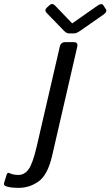

<svg xmlns="http://www.w3.org/2000/svg" viewBox="-167 -720 543 944"><path d="M63 -655.8Q49.3 -669.9 63.5 -682.6L75.7 -693.8Q89.8 -707 103.5 -692.9L187.5 -605.5H188.5L313.5 -692.9Q333 -706.5 341.3 -693.8L353.5 -674.8Q361.8 -662.1 341.3 -647.9L227.1 -568.4Q209 -555.7 196.8 -555.7H172.4Q160.2 -555.7 147.9 -568.4ZM-141.6 193.8Q-149.9 189.5 -146.5 178.2L-134.3 138.7Q-130.4 126 -120.1 131.3Q-103 140.1 -75.7 140.1Q-46.9 140.1 -26.4 112.3Q-5.9 84.5 14.2 -2.9L127 -490.7Q131.8 -512.7 153.8 -512.7H195.8Q217.8 -512.7 212.9 -490.7L89.4 45.4Q67.4 140.1 22.9 171.9Q-21.5 203.6 -74.7 203.6Q-123 203.6 -141.6 193.8Z"/></svg>

Font: Istok Web
Style: Italic
Weight: 400
Italic angle: -13°
Designer: Andrey V. Panov
Foundry: Andrey V. Panov
Version: Version 1.0.2g